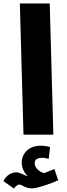

<svg xmlns="http://www.w3.org/2000/svg" viewBox="-57 -780 387 1112"><path d="M79 0H252L231 -760H58ZM24 312C36 296 44 289 56 289C69 289 90 311 129 311C162 311 260 275 280 264L258 199C239 206 221 215 198 223C174 216 144 195 144 165C144 144 159 134 188 134C201 134 213 137 225 140L233 72C219 67 199 64 178 64C114 64 69 104 69 163C69 192 82 220 103 239H102C87 239 62 218 36 218C12 218 -21 234 -37 269Z"/></svg>

Font: Noto Sans Arabic SemCond Blk
Style: Regular
Weight: 900
Width: 4
Designer: Monotype Design Team, Nadine Chahine, Nizar Qandah and Khaled Hosny
Foundry: Monotype Imaging Inc.
Version: Version 2.012